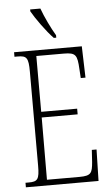

<svg xmlns="http://www.w3.org/2000/svg" viewBox="-61 -971 583 1011"><g transform="rotate(-5 230.0 -465.5)"><path d="M249 -771H262V-784C239 -822 208 -886 192 -931H138V-921C157 -886 213 -807 249 -771ZM34 0H418L422 -166H397L393 -102C388 -45 382 -30 320 -30H148L149 -359H339V-389H149V-684H294C358 -684 365 -670 369 -596L372 -548H397L392 -714H34V-690H51C98 -690 108 -679 108 -605V-108C108 -35 98 -24 51 -24H34Z"/></g></svg>

Font: Noto Serif Armenian ExtraCondensed ExtraLight
Style: Regular
Weight: 200
Width: 2
Designer: Monotype Design Team
Foundry: Monotype Imaging Inc.
Version: Version 2.008